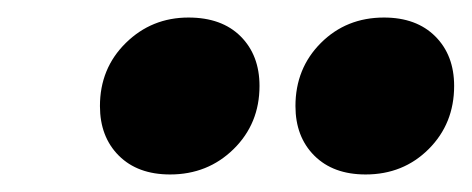

<svg xmlns="http://www.w3.org/2000/svg" viewBox="-20 -834 538 219"><path d="M94 -713Q94 -756 123.5 -785Q153 -814 195 -814Q233 -814 254.5 -792.5Q276 -771 276 -736Q276 -693 246.5 -664Q217 -635 174 -635Q137 -635 115.5 -656.5Q94 -678 94 -713ZM317 -713Q317 -756 346 -785Q375 -814 418 -814Q455 -814 476.5 -792.5Q498 -771 498 -736Q498 -693 469 -664Q440 -635 397 -635Q360 -635 338.5 -656.5Q317 -678 317 -713Z"/></svg>

Font: Fira Sans Condensed Black
Style: Italic
Weight: 900
Width: 3
Italic angle: -8°
Designer: Carrois Corporate & Edenspiekermann AG
Foundry: Carrois Corporate GbR & Edenspiekermann AG
Version: Version 4.203